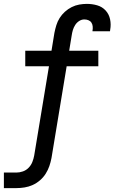

<svg xmlns="http://www.w3.org/2000/svg" viewBox="-48 -763 589 988"><path d="M-28 205V125H36Q53 125 70 119Q87 113 99.5 100Q112 87 118.5 70.5Q125 54 128 37L204 -422H82V-502H217L232 -594Q236 -614 242 -633.5Q248 -653 259 -670.5Q270 -688 286 -702.5Q302 -717 321 -726.5Q340 -736 360 -739.5Q380 -743 399 -743Q427 -743 452.5 -735.5Q478 -728 495.5 -709Q513 -690 518.5 -663.5Q524 -637 519 -610Q519 -608 518.5 -606Q518 -604 518 -602H428Q428 -603 428 -603.5Q428 -604 428 -605Q430 -616 429 -627Q428 -638 422.5 -646.5Q417 -655 407 -659Q397 -663 386 -663Q372 -663 359.5 -655Q347 -647 339 -634.5Q331 -622 327 -608.5Q323 -595 321 -581L308 -502H458V-422H295L217 50Q213 71 206 91.5Q199 112 187 131Q175 150 157.5 165Q140 180 120 189Q100 198 78.5 201.5Q57 205 36 205Z"/></svg>

Font: Iosevka Curly Medium Oblique
Style: Regular
Weight: 500
Italic angle: -9°
Monospace: yes
Designer: Belleve Invis
Foundry: Belleve Invis
Version: Version 11.1.0; ttfautohint (v1.8.3)